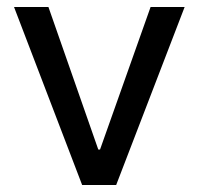

<svg xmlns="http://www.w3.org/2000/svg" viewBox="-20 -527 565 547"><path d="M311 0H214L20 -507H118L260 -101H265L409 -507H506Z"/></svg>

Font: 42dot Sans Light Medium
Style: Regular
Weight: 500
Version: Version 1.000